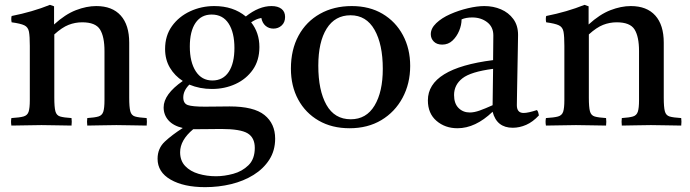

<svg xmlns="http://www.w3.org/2000/svg" viewBox="-20 -517 2848 792"><path d="M340 1Q338 -15 340 -30Q371 -32 386 -36.5Q401 -41 406 -56Q411 -71 411 -104V-306Q411 -366 392.5 -395.5Q374 -425 319 -425Q290 -425 263 -414.5Q236 -404 204 -375V-114Q204 -75 208.5 -58Q213 -41 228 -36.5Q243 -32 275 -30Q277 -15 275 1Q247 1 216.5 0Q186 -1 151 -1Q119 -1 88 0Q57 1 27 1Q24 -15 27 -30Q61 -32 77 -36.5Q93 -41 98 -56Q103 -71 103 -104V-328Q103 -367 99.5 -386Q96 -405 80.5 -412.5Q65 -420 28 -425Q25 -439 28 -451Q114 -468 186 -497L203 -491V-416Q249 -458 293 -475Q337 -492 377 -492Q443 -492 478 -453Q513 -414 513 -341V-114Q513 -75 517.5 -58Q522 -41 537 -36.5Q552 -32 585 -30Q587 -15 585 1Q555 1 526.5 0Q498 -1 460 -1Q423 -1 395.5 0Q368 1 340 1Z M826 255Q738 255 684 224Q630 193 630 138Q630 95 660 67Q690 39 734 11Q695 2 675 -20.5Q655 -43 655 -74Q655 -128 734 -183Q701 -204 681 -237.5Q661 -271 661 -315Q661 -370 689.5 -409.5Q718 -449 764.5 -470.5Q811 -492 864 -492Q942 -492 994 -449Q1048 -492 1100 -492Q1126 -492 1141 -480.5Q1156 -469 1156 -447Q1156 -425 1142 -412Q1128 -399 1108 -399Q1089 -399 1075.5 -410.5Q1062 -422 1058 -443Q1044 -440 1035.5 -436Q1027 -432 1016 -425Q1050 -382 1050 -323Q1050 -268 1023 -229.5Q996 -191 951.5 -170.5Q907 -150 854 -150Q804 -150 761 -168Q736 -143 736 -115Q736 -90 755 -83.5Q774 -77 825 -77Q848 -77 880 -77.5Q912 -78 927 -78Q1027 -78 1071 -42.5Q1115 -7 1115 55Q1115 104 1091 141.5Q1067 179 1026 204.5Q985 230 933.5 242.5Q882 255 826 255ZM777 16Q723 61 723 111Q723 146 744 168Q765 190 799 200Q833 210 871 210Q905 210 942 200Q979 190 1005 164.5Q1031 139 1031 93Q1031 51 1001.5 33Q972 15 892 15Q873 15 845 15.5Q817 16 783 16Q780 16 777 16ZM856 -185Q900 -185 923.5 -220.5Q947 -256 947 -319Q947 -383 923 -420Q899 -457 853 -457Q810 -457 786.5 -422.5Q763 -388 763 -325Q763 -261 787.5 -223Q812 -185 856 -185Z M1422 12Q1349 12 1294.5 -19.5Q1240 -51 1210 -106.5Q1180 -162 1180 -234Q1180 -312 1211.5 -370Q1243 -428 1300 -460Q1357 -492 1431 -492Q1504 -492 1558 -460Q1612 -428 1642 -372Q1672 -316 1672 -245Q1672 -172 1640.5 -113.5Q1609 -55 1553 -21.5Q1497 12 1422 12ZM1293 -246Q1293 -144 1326.5 -84.5Q1360 -25 1427 -25Q1491 -25 1525 -81.5Q1559 -138 1559 -233Q1559 -334 1525 -394Q1491 -454 1426 -454Q1362 -454 1327.5 -399Q1293 -344 1293 -246Z M2095 10Q2029 10 2012 -56Q1941 12 1867 12Q1816 12 1780.5 -18.5Q1745 -49 1745 -103Q1745 -235 2014 -269Q2014 -293 2014.5 -318Q2015 -343 2015 -371Q2015 -406 1989.5 -425.5Q1964 -445 1928 -445Q1902 -445 1884 -437Q1884 -414 1874 -390Q1864 -366 1846.5 -349.5Q1829 -333 1804 -333Q1782 -333 1769.5 -345.5Q1757 -358 1757 -376Q1757 -400 1779.5 -421.5Q1802 -443 1837 -458.5Q1872 -474 1910 -483Q1948 -492 1978 -492Q2015 -492 2046.5 -478.5Q2078 -465 2097.5 -438.5Q2117 -412 2117 -373Q2117 -349 2116 -310.5Q2115 -272 2114.5 -228.5Q2114 -185 2113 -146Q2112 -107 2112 -83Q2112 -51 2140 -51Q2158 -51 2195 -63Q2199 -58 2200.5 -52Q2202 -46 2203 -41Q2178 -14 2150.5 -2Q2123 10 2095 10ZM2012 -83 2014 -233Q1922 -221 1887.5 -194Q1853 -167 1853 -125Q1853 -90 1871.5 -71.5Q1890 -53 1918 -53Q1936 -53 1958.5 -61Q1981 -69 2012 -83Z M2545 1Q2543 -15 2545 -30Q2576 -32 2591 -36.5Q2606 -41 2611 -56Q2616 -71 2616 -104V-306Q2616 -366 2597.5 -395.5Q2579 -425 2524 -425Q2495 -425 2468 -414.5Q2441 -404 2409 -375V-114Q2409 -75 2413.5 -58Q2418 -41 2433 -36.5Q2448 -32 2480 -30Q2482 -15 2480 1Q2452 1 2421.5 0Q2391 -1 2356 -1Q2324 -1 2293 0Q2262 1 2232 1Q2229 -15 2232 -30Q2266 -32 2282 -36.5Q2298 -41 2303 -56Q2308 -71 2308 -104V-328Q2308 -367 2304.5 -386Q2301 -405 2285.5 -412.5Q2270 -420 2233 -425Q2230 -439 2233 -451Q2319 -468 2391 -497L2408 -491V-416Q2454 -458 2498 -475Q2542 -492 2582 -492Q2648 -492 2683 -453Q2718 -414 2718 -341V-114Q2718 -75 2722.5 -58Q2727 -41 2742 -36.5Q2757 -32 2790 -30Q2792 -15 2790 1Q2760 1 2731.5 0Q2703 -1 2665 -1Q2628 -1 2600.5 0Q2573 1 2545 1Z"/></svg>

Font: Tiro Devanagari Marathi
Style: Regular
Weight: 400
Designer: Devanagari: John Hudson & Fiona Ross. Latin: John Hudson.
Foundry: Tiro Typeworks Ltd.
Version: Version 1.52